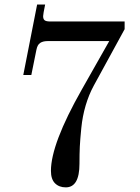

<svg xmlns="http://www.w3.org/2000/svg" viewBox="-20 -807 614 841"><path d="M82 -478.5 142.6 -787.1H177.7Q168.9 -744.1 168.9 -736.3Q168.9 -723.1 175.8 -718Q182.6 -712.9 200.2 -712.9H525.9V-679.2L390.6 -431.6Q369.1 -392.1 355.2 -345Q341.3 -297.9 336.2 -246.8Q331.1 -195.8 329.6 -164.6Q328.1 -133.3 328.1 -89.8Q328.1 13.7 268.1 13.7Q238.8 13.7 220.9 -4.2Q203.1 -22 203.1 -58.6Q203.1 -176.3 337.9 -414.1L458.5 -627H188Q168.5 -627 156.2 -619.1Q144 -611.3 139.6 -589.4L117.2 -478.5Z"/></svg>

Font: Theano Modern
Style: Regular
Weight: 400
Designer: Alexey Kryukov
Version: Version 2.00